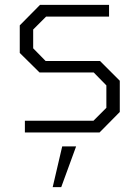

<svg xmlns="http://www.w3.org/2000/svg" viewBox="-20 -543 574 787"><path d="M82 0V-48H363L416 -101V-193L364 -246H142L61 -326V-439L144 -523H427V-475H169L116 -422V-345L167 -293H390L471 -212V-84L388 0ZM196 224 235 57H292L231 224Z"/></svg>

Font: Tomorrow Light
Style: Regular
Weight: 300
Designer: Tony de Marco, Monica Rizzolli
Foundry: Just in Type
Version: Version 2.002